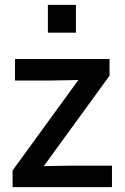

<svg xmlns="http://www.w3.org/2000/svg" viewBox="-20 -774 515 794"><path d="M294 -639H178V-754H294ZM304 -443 188 -441H42V-530H433V-461L161 -87L277 -89H443V0H32V-69Z"/></svg>

Font: Coupeur_Texte
Style: Regular
Weight: 400
Designer: Léa Rolland
Version: Version 1.000;PS 001.000;hotconv 1.0.88;makeotf.lib2.5.64775